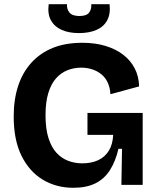

<svg xmlns="http://www.w3.org/2000/svg" viewBox="-20 -877 747 911"><path d="M328 14Q247 14 183 -24.5Q119 -63 82 -138Q45 -213 45 -324Q45 -405 66 -469Q87 -533 128.5 -579Q170 -625 230 -649.5Q290 -674 371 -674Q432 -674 481 -659Q530 -644 565 -617Q600 -590 619.5 -552Q639 -514 640 -467L504 -430Q502 -462 491 -485.5Q480 -509 461 -524.5Q442 -540 417.5 -548Q393 -556 365 -556Q331 -556 300.5 -544Q270 -532 246.5 -506Q223 -480 209.5 -436.5Q196 -393 196 -330Q196 -266 210 -222Q224 -178 248 -152Q272 -126 303.5 -114Q335 -102 370 -102Q414 -102 446 -117Q478 -132 496.5 -162Q515 -192 517 -237H395V-341H657V-220V0H556L559 -171H542Q528 -111 501.5 -69.5Q475 -28 432.5 -7Q390 14 328 14ZM211 -857H298Q296 -834 309.5 -817.5Q323 -801 357 -801Q391 -801 403 -817.5Q415 -834 413 -857H500Q505 -810 488 -779.5Q471 -749 436.5 -734.5Q402 -720 355 -720Q307 -720 273 -735Q239 -750 222 -780Q205 -810 211 -857Z"/></svg>

Font: Bricolage Grotesque 18pt
Style: Bold
Weight: 700
Designer: Mathieu Triay
Foundry: Atelier Triay
Version: Version 1.000;gftools[0.9.30]